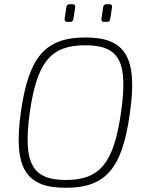

<svg xmlns="http://www.w3.org/2000/svg" viewBox="-20 -880 702 912"><path d="M324 -860H311C301 -860 296 -855 295 -845L287 -791C286 -780 291 -776 300 -776H312C323 -776 327 -780 329 -792L337 -845C338 -855 335 -860 324 -860ZM499 -860H486C476 -860 471 -855 470 -845L462 -791C461 -780 465 -776 475 -776H487C498 -776 502 -780 504 -792L512 -845C513 -855 510 -860 499 -860ZM386 -702C194 -702 116 -609 79 -347C42 -82 102 12 292 12C482 12 561 -79 597 -343C635 -607 576 -702 386 -702ZM385 -665C548 -665 589 -586 555 -347C521 -107 456 -25 292 -25C132 -25 89 -106 121 -343C155 -583 219 -665 385 -665Z"/></svg>

Font: Exo 2 Extra Light
Style: Italic
Weight: 250
Italic angle: -8°
Designer: Natanael Gama
Version: Version 1.001;PS 001.001;hotconv 1.0.88;makeotf.lib2.5.64775